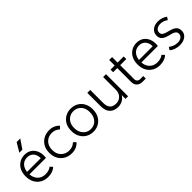

<svg xmlns="http://www.w3.org/2000/svg" viewBox="208 -1818 2936 2936"><g transform="rotate(-45 1676.0 -350.0)"><path d="M284 10Q214 10 160 -21.5Q106 -53 76 -108.5Q46 -164 46 -237V-247Q46 -317 73.5 -371Q101 -425 151.5 -456.5Q202 -488 267 -488Q334 -488 382 -455Q430 -422 453 -362Q476 -302 466 -222H92V-275H432L404 -247Q411 -304 395 -345.5Q379 -387 346 -409.5Q313 -432 268 -432Q219 -432 183.5 -408.5Q148 -385 128.5 -343.5Q109 -302 109 -247V-237Q109 -182 131 -139.5Q153 -97 193 -73Q233 -49 287 -49Q325 -49 356.5 -59Q388 -69 410 -88L446 -47Q419 -20 377 -5Q335 10 284 10ZM234 -566 320 -710H398L300 -566Z M799 10Q728 10 673.5 -21Q619 -52 587.5 -107Q556 -162 556 -233V-246Q556 -317 587.5 -371.5Q619 -426 673.5 -457Q728 -488 799 -488Q851 -488 893 -470Q935 -452 965 -418L925 -378Q901 -402 869.5 -415.5Q838 -429 798 -429Q747 -429 706 -406Q665 -383 642 -341.5Q619 -300 619 -246V-233Q619 -178 642.5 -137Q666 -96 706.5 -72.5Q747 -49 799 -49Q838 -49 870 -61.5Q902 -74 927 -100L966 -60Q936 -27 893.5 -8.5Q851 10 799 10Z M1265 10Q1197 10 1144 -21.5Q1091 -53 1061 -108.5Q1031 -164 1031 -237V-246Q1031 -317 1061 -371.5Q1091 -426 1144 -457Q1197 -488 1265 -488Q1332 -488 1385 -457.5Q1438 -427 1468 -372.5Q1498 -318 1498 -248V-237Q1498 -164 1468 -108.5Q1438 -53 1385 -21.5Q1332 10 1265 10ZM1265 -47Q1315 -47 1353.5 -71.5Q1392 -96 1413.5 -138.5Q1435 -181 1435 -237V-248Q1435 -302 1413.5 -343Q1392 -384 1353.5 -407.5Q1315 -431 1265 -431Q1215 -431 1176.5 -407Q1138 -383 1116 -341.5Q1094 -300 1094 -246V-237Q1094 -181 1116 -138.5Q1138 -96 1176.5 -71.5Q1215 -47 1265 -47Z M1801 10Q1748 10 1706 -10.5Q1664 -31 1640 -74.5Q1616 -118 1616 -189V-478H1679V-199Q1679 -143 1696.5 -110Q1714 -77 1744 -63Q1774 -49 1812 -49Q1851 -49 1884 -66.5Q1917 -84 1937.5 -119Q1958 -154 1958 -206V-478H2020V0H1964V-128H1982Q1971 -89 1951 -62.5Q1931 -36 1905 -20Q1879 -4 1852 3Q1825 10 1801 10Z M2332 0Q2308 0 2285.5 -7Q2263 -14 2245.5 -29Q2228 -44 2218 -66.5Q2208 -89 2208 -121V-597H2271V-117Q2271 -90 2289 -72.5Q2307 -55 2332 -55H2403V0ZM2118 -422V-478H2403V-422Z M2704 10Q2634 10 2580 -21.5Q2526 -53 2496 -108.5Q2466 -164 2466 -237V-247Q2466 -317 2493.5 -371Q2521 -425 2571.5 -456.5Q2622 -488 2687 -488Q2754 -488 2802 -455Q2850 -422 2873 -362Q2896 -302 2886 -222H2512V-275H2852L2824 -247Q2831 -304 2815 -345.5Q2799 -387 2766 -409.5Q2733 -432 2688 -432Q2639 -432 2603.5 -408.5Q2568 -385 2548.5 -343.5Q2529 -302 2529 -247V-237Q2529 -182 2551 -139.5Q2573 -97 2613 -73Q2653 -49 2707 -49Q2745 -49 2776.5 -59Q2808 -69 2830 -88L2866 -47Q2839 -20 2797 -5Q2755 10 2704 10Z M3136 9Q3085 9 3039.5 -7Q2994 -23 2966 -50L2995 -94Q3021 -71 3059.5 -56.5Q3098 -42 3136 -42Q3185 -42 3216 -65Q3247 -88 3247 -126Q3247 -157 3227.5 -174Q3208 -191 3178 -200Q3148 -209 3114.5 -217.5Q3081 -226 3051 -239.5Q3021 -253 3002 -278.5Q2983 -304 2983 -348Q2983 -410 3029 -449Q3075 -488 3152 -488Q3196 -488 3235 -474.5Q3274 -461 3302 -439L3273 -394Q3248 -413 3217 -424.5Q3186 -436 3151 -436Q3104 -436 3074 -413Q3044 -390 3044 -353Q3044 -322 3063 -305.5Q3082 -289 3112.5 -279.5Q3143 -270 3177 -261.5Q3211 -253 3241.5 -239Q3272 -225 3291 -199Q3310 -173 3310 -128Q3310 -88 3288 -57Q3266 -26 3226.5 -8.5Q3187 9 3136 9Z"/></g></svg>

Font: SUSE Light
Style: Regular
Weight: 300
Designer: Rene Bieder
Foundry: SUSE
Version: Version 1.000